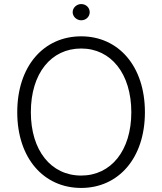

<svg xmlns="http://www.w3.org/2000/svg" viewBox="-20 -916 799 946"><path d="M380 10C563 10 694 -136 694 -363C694 -591 563 -737 380 -737C195 -737 65 -590 65 -363C65 -137 195 10 380 10ZM132 -363C132 -555 232 -677 380 -677C527 -677 627 -553 627 -363C627 -174 527 -51 380 -51C231 -51 132 -175 132 -363ZM338 -856C338 -834 358 -816 380 -816C404 -816 422 -834 422 -856C422 -878 404 -896 380 -896C358 -896 338 -878 338 -856Z"/></svg>

Font: Wafeq Light
Style: Regular
Weight: 300
Designer: Rasmus Andersson & Azza Alameddine
Foundry: Google & TypeTogether
Version: Version 3.000;January 28, 2025;FontCreator 15.0.0.3014 64-bi